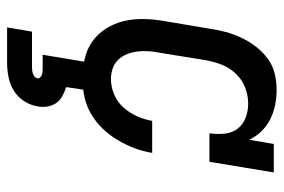

<svg xmlns="http://www.w3.org/2000/svg" viewBox="-149 -429 798 540"><g transform="rotate(90 250.0 -159.0)"><path d="M202 8Q174 8 146.5 2Q119 -4 97 -19.5Q75 -35 60.5 -58Q46 -81 39.5 -107.5Q33 -134 33.5 -163Q34 -192 39 -221L61 -351Q64 -373 70 -395Q76 -417 86 -438.5Q96 -460 111 -479.5Q126 -499 145 -513Q164 -527 187 -532.5Q210 -538 232 -538Q255 -538 276.5 -533.5Q298 -529 316.5 -519.5Q335 -510 349.5 -495Q364 -480 373 -461L385 -530H465L435 -349H355Q358 -370 356 -391Q354 -412 342.5 -427.5Q331 -443 312 -450.5Q293 -458 272 -458Q249 -458 226.5 -449.5Q204 -441 187 -423Q170 -405 161.5 -382.5Q153 -360 149 -337L128 -207Q125 -192 124 -176.5Q123 -161 125 -145.5Q127 -130 132.5 -116.5Q138 -103 148 -92.5Q158 -82 172.5 -77Q187 -72 202 -72Q224 -72 245.5 -81Q267 -90 282.5 -107.5Q298 -125 307 -145.5Q316 -166 320 -188H410Q406 -163 397 -139Q388 -115 374.5 -92Q361 -69 342.5 -49.5Q324 -30 301 -16.5Q278 -3 252.5 2.5Q227 8 202 8ZM57 220 69 150H169Q173 150 177.5 149.5Q182 149 186.5 147.5Q191 146 195 143Q199 140 200 135Q201 131 198 127.5Q195 124 191 122.5Q187 121 182.5 120.5Q178 120 174 120H134L154 0H233L225 54Q238 58 250 64.5Q262 71 269.5 81.5Q277 92 279.5 106Q282 120 279 135Q276 154 264.5 172Q253 190 235 201Q217 212 197 216Q177 220 157 220Z"/></g></svg>

Font: Iosevka Curly Slab MdObl
Style: Regular
Weight: 500
Italic angle: -9°
Monospace: yes
Designer: Belleve Invis
Foundry: Belleve Invis
Version: Version 11.0.0; ttfautohint (v1.8.3)